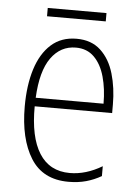

<svg xmlns="http://www.w3.org/2000/svg" viewBox="-49 -686 534 736"><g transform="rotate(5 217.5 -318.5)"><path d="M226 -539Q283 -539 318.5 -506Q354 -473 370 -418.5Q386 -364 386 -300V-267H88Q87 -149 126.5 -86.5Q166 -24 244 -24Q306 -24 368 -61V-23Q340 -7 309.5 1.5Q279 10 242 10Q143 10 96.5 -64.5Q50 -139 50 -263Q50 -345 69.5 -407Q89 -469 128 -504Q167 -539 226 -539ZM226 -505Q167 -505 130.5 -454Q94 -403 89 -300H350Q350 -357 337 -403.5Q324 -450 296.5 -477.5Q269 -505 226 -505ZM331 -647V-615H105V-647Z"/></g></svg>

Font: Noto Sans Lao UI Cond ExtLt
Style: Regular
Weight: 200
Width: 3
Designer: Monotype Design Team
Foundry: Monotype Imaging Inc.
Version: Version 2.000; ttfautohint (v1.8.4.7-5d5b)